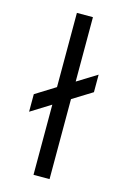

<svg xmlns="http://www.w3.org/2000/svg" viewBox="-117 -812 570 867"><g transform="rotate(15 168.5 -378.5)"><path d="M131 0H206V-374L298 -431V-513L206 -456V-757H131V-410L38 -352V-270L131 -328Z"/></g></svg>

Font: Mluvka
Style: Regular
Weight: 400
Designer: Modified by Jiří Krblich, Original typeface by Gumpita Rahayu
Foundry: Gumpita Rahayu & Jiří Krblich
Version: Version 2.000;Glyphs 3.1.1 (3134)